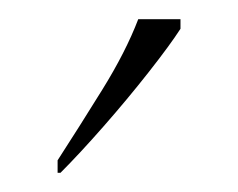

<svg xmlns="http://www.w3.org/2000/svg" viewBox="-20 -786 248 200"><path d="M40 -619Q62 -653 86.5 -692.5Q111 -732 124 -766H168V-756Q157 -739 135 -711Q113 -683 88 -654.5Q63 -626 43 -606H40Z"/></svg>

Font: Noto Serif Bengali SemiCondensed Thin
Style: Regular
Weight: 100
Width: 4
Designer: Juan Bruce, Universal Thirst, Indian Type Foundry and the Monotype Design Team.
Foundry: Monotype Imaging Inc.
Version: Version 2.003; ttfautohint (v1.8.4.7-5d5b)